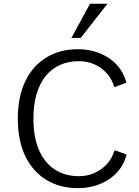

<svg xmlns="http://www.w3.org/2000/svg" viewBox="-20 -980 730 1010"><path d="M390.6 9.8Q295.4 9.8 223.9 -33.7Q152.3 -77.1 113 -158.9Q73.7 -240.7 73.7 -356Q73.7 -470.7 113 -552.5Q152.3 -634.3 223.9 -677.7Q295.4 -721.2 390.6 -721.2Q424.8 -721.2 458 -714.1Q491.2 -707 521 -692.6Q550.8 -678.2 575.7 -657Q600.6 -635.7 618.2 -607.7Q635.7 -579.6 644.5 -544.9L587.9 -523.9H580.1Q569.3 -563.5 542.5 -593.8Q515.6 -624 477.8 -641.1Q439.9 -658.2 395 -658.2Q340.8 -658.2 296.6 -638.7Q252.4 -619.1 220.9 -580.8Q189.5 -542.5 172.6 -486.1Q155.8 -429.7 155.8 -356Q155.8 -257.8 185.3 -190.2Q214.8 -122.6 268.8 -87.9Q322.8 -53.2 395 -53.2Q439.5 -53.2 477.8 -70.6Q516.1 -87.9 543.5 -118.2Q570.8 -148.4 581.5 -188H588.9L646 -167Q637.2 -132.3 619.1 -104Q601.1 -75.7 576.2 -54.4Q551.3 -33.2 521.2 -18.8Q491.2 -4.4 458 2.7Q424.8 9.8 390.6 9.8ZM355.5 -780.3 453.6 -960.4H545.4L404.3 -780.3Z"/></svg>

Font: Comme Light
Style: Regular
Weight: 300
Version: Version 1.000;gftools[0.9.27]